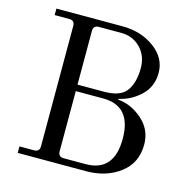

<svg xmlns="http://www.w3.org/2000/svg" viewBox="-105 -814 900 915"><g transform="rotate(15 345.0 -356.0)"><path d="M253 -356V-59Q253 -32 280 -32H388Q528 -32 528 -194Q528 -356 388 -356ZM62 0V-32H134Q161 -32 161 -59V-653Q161 -680 134 -680H62V-712H388Q480 -712 546 -663.5Q612 -615 612 -542Q612 -474 566 -430Q520 -386 459 -373V-369Q524 -364 579 -315.5Q634 -267 634 -194Q634 -103 566 -51.5Q498 0 399 0ZM253 -388H384Q465 -388 494.5 -429.5Q524 -471 524 -542Q524 -602 486 -641Q448 -680 392 -680H280Q253 -680 253 -653Z"/></g></svg>

Font: Old Standard TT
Style: Regular
Weight: 400
Designer: Alexey Kryukov <alexios@thessalonica.org.ru>
Version: Version 2.2